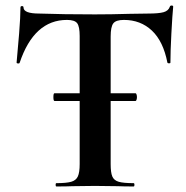

<svg xmlns="http://www.w3.org/2000/svg" viewBox="-20 -674 672 694"><path d="M173 -323Q173 -337 177 -337H470Q472 -337 473.5 -332.5Q475 -328 475 -323Q475 -318 473.5 -313.5Q472 -309 470 -309H177Q173 -309 173 -323ZM51 -447Q50 -444 45 -444.5Q40 -445 40 -448Q44 -488 49 -551.5Q54 -615 54 -647Q54 -652 59.5 -652Q65 -652 65 -647Q65 -625 122 -625Q208 -622 323 -622Q382 -622 448 -624L516 -625Q554 -625 571.5 -630Q589 -635 594 -650Q595 -654 600.5 -654Q606 -654 606 -650Q603 -620 599.5 -554Q596 -488 596 -448Q596 -445 591 -445Q586 -445 585 -448Q570 -525 529 -563.5Q488 -602 428 -602Q399 -602 389.5 -589.5Q380 -577 380 -542V-81Q380 -50 386 -36Q392 -22 409 -17Q426 -12 463 -12Q466 -12 466 -6Q466 0 463 0Q427 0 406 -1L323 -2L242 -1Q221 0 184 0Q181 0 181 -6Q181 -12 184 -12Q220 -12 237.5 -17Q255 -22 261.5 -36.5Q268 -51 268 -81V-544Q268 -578 259 -590Q250 -602 222 -602Q103 -602 51 -447Z"/></svg>

Font: Cormorant Infant
Style: Bold
Weight: 700
Designer: Christian Thalmann (Catharsis Fonts)
Foundry: Catharsis Fonts
Version: Version 4.000